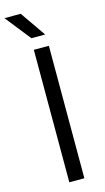

<svg xmlns="http://www.w3.org/2000/svg" viewBox="-160 -991 568 1036"><g transform="rotate(-15 124.0 -473.0)"><path d="M90.5 0V-740H174.5V0ZM94 -804 -18.5 -946H72.5L171 -804Z"/></g></svg>

Font: Encode Sans SmExp
Style: Regular
Weight: 400
Width: 6
Designer: Multiple Designers
Foundry: Impallari Type
Version: Version 3.002; ttfautohint (v1.8.3) -l 8 -r 50 -G 200 -x 14 